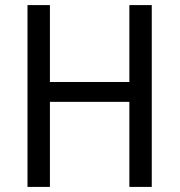

<svg xmlns="http://www.w3.org/2000/svg" viewBox="-20 -734 705 754"><path d="M576 0H488V-334H176V0H88V-714H176V-412H488V-714H576Z"/></svg>

Font: Noto Sans Myanmar SemiCondensed
Style: Regular
Weight: 400
Width: 4
Designer: Monotype Design Team
Foundry: Monotype Imaging Inc.
Version: Version 2.107; ttfautohint (v1.8.4.7-5d5b)